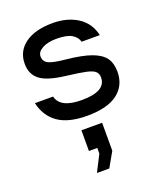

<svg xmlns="http://www.w3.org/2000/svg" viewBox="-147 -589 832 993"><g transform="rotate(-20 268.5 -92.5)"><path d="M268 16Q165 16 108.5 -23.5Q52 -63 35 -138H135Q151 -70 269 -70Q402 -70 402 -146Q402 -168 388.5 -180Q375 -192 340.5 -199.5Q306 -207 231 -216Q133 -228 94 -259Q55 -290 55 -347Q55 -416 110 -456Q165 -496 263 -496Q342 -496 398.5 -460Q455 -424 471 -354H371Q363 -382 335.5 -397.5Q308 -413 253 -413Q205 -413 175 -396.5Q145 -380 145 -355Q145 -326 171 -314Q197 -302 261 -296Q351 -287 401 -268.5Q451 -250 471.5 -220.5Q492 -191 492 -145Q492 -70 436 -27Q380 16 268 16ZM213 76H327V230L281 311H213L259 221V190H213Z"/></g></svg>

Font: Violet Sans
Style: Regular
Weight: 400
Designer: Calvin Waterman
Foundry: Violet Office
Version: Version 1.013